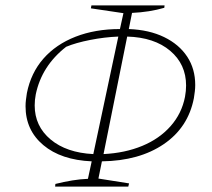

<svg xmlns="http://www.w3.org/2000/svg" viewBox="-20 -679 787 714"><path d="M185 15 186 5Q218 -3 248.5 -8Q279 -13 307 -14L321 -79Q207 -84 141 -139.5Q75 -195 75 -284Q75 -296 76.5 -308Q78 -320 80 -333Q95 -408 141.5 -461Q188 -514 261 -542.5Q334 -571 426 -571L439 -630L318 -648L320 -659H592L591 -650Q536 -634 471 -631L459 -571Q535 -568 590.5 -541Q646 -514 676 -468.5Q706 -423 706 -363Q706 -351 704.5 -339Q703 -327 701 -314Q680 -205 589 -143Q498 -81 359 -79L346 -15L460 3L457 15ZM672 -361Q672 -440 613 -490Q554 -540 453 -543L365 -106Q445 -110 509 -136.5Q573 -163 614.5 -210Q656 -257 668 -319Q670 -330 671 -340.5Q672 -351 672 -361ZM109 -287Q109 -210 168 -160.5Q227 -111 327 -106L420 -543Q369 -541 315.5 -530.5Q262 -520 226 -505Q135 -434 113 -328Q111 -318 110 -307.5Q109 -297 109 -287Z"/></svg>

Font: Piazzolla SC Thin
Style: Italic
Weight: 100
Italic angle: -11.3°
Designer: Juan Pablo del Peral
Foundry: Huerta Tipografica
Version: Version 1.330